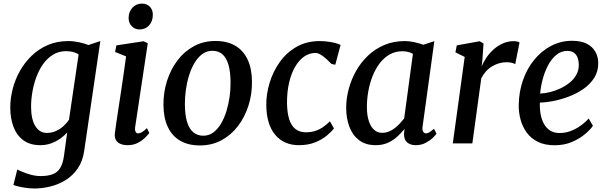

<svg xmlns="http://www.w3.org/2000/svg" viewBox="-20 -796 3374 1066"><path d="M448 38Q440 98 411.8 139Q383.5 180 343.2 204.5Q303 229 258 239.8Q213 250.5 171.5 250.5Q149 250.5 125.8 247.2Q102.5 244 83.2 239.5Q64 235 54.5 231L76 145Q86 150.5 106.5 159Q127 167.5 153 174.5Q179 181.5 206 181.5Q245.5 181.5 272.2 171.5Q299 161.5 314.2 136.8Q329.5 112 335.5 67L353 -60Q337 -42.5 314.5 -26.5Q292 -10.5 264.2 -0.2Q236.5 10 203.5 10Q146 10 109 -17.8Q72 -45.5 54.5 -92.8Q37 -140 37 -198.5Q37 -249 50.2 -301.2Q63.5 -353.5 90 -401Q116.5 -448.5 155.5 -486.2Q194.5 -524 245.5 -546Q296.5 -568 359.5 -568Q389 -568 419.8 -561.2Q450.5 -554.5 471 -546L537 -568ZM416.5 -494Q402.5 -503.5 384.5 -507.8Q366.5 -512 347.5 -512Q306.5 -512 274.5 -492.5Q242.5 -473 219.5 -440.5Q196.5 -408 181.8 -368Q167 -328 159.8 -285.5Q152.5 -243 152.5 -204.5Q152.5 -170 158.2 -143Q164 -116 175.5 -97Q187 -78 203 -68Q219 -58 240 -58Q267.5 -58 291 -68.8Q314.5 -79.5 332.8 -96.2Q351 -113 363 -131Z M689 10Q665.5 10 648.5 2.8Q631.5 -4.5 623.5 -18.8Q615.5 -33 617.5 -54.5Q620 -75 625 -109.5Q630 -144 636.8 -187.8Q643.5 -231.5 651 -281.2Q658.5 -331 666 -382.5Q673.5 -434 680 -483L619 -507.5L626 -544L777.5 -567L800.5 -556L730.5 -91.5Q728 -73.5 732.8 -64.5Q737.5 -55.5 746 -55.5Q756 -55.5 767.5 -62Q779 -68.5 796 -84.5L809 -57.5Q804 -50.5 788.2 -34.2Q772.5 -18 747.5 -4Q722.5 10 689 10ZM754.5 -632.5Q728.5 -632.5 711 -651Q693.5 -669.5 694 -698Q695 -731.5 715.8 -753.8Q736.5 -776 768.5 -776Q796 -776 812.5 -758.2Q829 -740.5 828.5 -714Q828.5 -678.5 808.2 -655.5Q788 -632.5 754.5 -632.5Z M1176.5 -568.5Q1241.5 -568.5 1286.5 -542Q1331.5 -515.5 1355.2 -464.5Q1379 -413.5 1379 -340.5Q1379.5 -272 1359.2 -208.8Q1339 -145.5 1301 -95.8Q1263 -46 1209.5 -17.2Q1156 11.5 1090 11.5Q1026 11.5 980.8 -14.5Q935.5 -40.5 911.8 -91Q888 -141.5 887.5 -213Q887 -283 907.2 -346.8Q927.5 -410.5 965.2 -460.5Q1003 -510.5 1056.5 -539.5Q1110 -568.5 1176.5 -568.5ZM1159.5 -514Q1128 -514 1103.2 -495.8Q1078.5 -477.5 1060.2 -447Q1042 -416.5 1030 -378.2Q1018 -340 1012.2 -299.2Q1006.5 -258.5 1006.5 -220Q1006.5 -158 1018.8 -118.8Q1031 -79.5 1054 -61Q1077 -42.5 1108.5 -42.5Q1140 -42.5 1164.2 -60.5Q1188.5 -78.5 1206.8 -109Q1225 -139.5 1236.8 -177.8Q1248.5 -216 1254.5 -256.8Q1260.5 -297.5 1260 -336Q1260 -398 1248.2 -437.2Q1236.5 -476.5 1214.2 -495.2Q1192 -514 1159.5 -514Z M1639.5 10Q1555.5 10 1507.2 -48.5Q1459 -107 1458.5 -214Q1458 -273 1476.5 -335Q1495 -397 1532.2 -450Q1569.5 -503 1625.5 -535.5Q1681.5 -568 1756 -568Q1784 -568 1816.5 -562.5Q1849 -557 1871 -546.5L1841.5 -436.5L1820.5 -441Q1808 -454 1792.5 -468.2Q1777 -482.5 1761 -492.2Q1745 -502 1731.5 -502Q1697.5 -502 1668.5 -481.8Q1639.5 -461.5 1618 -424.2Q1596.5 -387 1584.8 -335.8Q1573 -284.5 1573.5 -222.5Q1574.5 -167 1586.5 -131.5Q1598.5 -96 1621.5 -78.8Q1644.5 -61.5 1678 -61.5Q1708.5 -61.5 1731.8 -69.5Q1755 -77.5 1774.5 -91.2Q1794 -105 1812 -122.5L1834 -83Q1821.5 -66 1795.5 -44Q1769.5 -22 1730.5 -6Q1691.5 10 1639.5 10Z M2326.5 -95.5Q2323 -73 2329.8 -64.2Q2336.5 -55.5 2345.5 -55.5Q2354 -55.5 2364.2 -61.8Q2374.5 -68 2389.5 -81L2403.5 -54Q2399.5 -47 2383.8 -31.5Q2368 -16 2343.5 -3Q2319 10 2288 10Q2259 10 2241 -5Q2223 -20 2223 -53L2226 -80Q2208.5 -58.5 2186 -37.8Q2163.5 -17 2134 -3.5Q2104.5 10 2066 10Q2010 10 1973.8 -17.5Q1937.5 -45 1919.8 -92.2Q1902 -139.5 1902 -197.5Q1902 -248 1915.8 -300.5Q1929.5 -353 1956.2 -400.8Q1983 -448.5 2022.2 -486.2Q2061.5 -524 2113.2 -546Q2165 -568 2228 -568Q2252 -568 2280.5 -561.8Q2309 -555.5 2330 -547.5L2391.5 -567.5ZM2272.5 -497Q2259.5 -504.5 2244.8 -508Q2230 -511.5 2214 -511.5Q2174.5 -511.5 2142.8 -493.2Q2111 -475 2087.5 -443.8Q2064 -412.5 2048.2 -372.5Q2032.5 -332.5 2024.8 -288.8Q2017 -245 2017 -203Q2017 -156 2027.8 -123.8Q2038.5 -91.5 2057.2 -75Q2076 -58.5 2101 -58.5Q2122 -58.5 2140 -66Q2158 -73.5 2173.5 -85.8Q2189 -98 2201.5 -112Q2214 -126 2224 -138.5Z M2494 0 2560 -480 2508.5 -505.5 2516 -544 2643 -567 2664.5 -554.5 2658.5 -465 2654 -425.5Q2662.5 -449 2679 -473.8Q2695.5 -498.5 2718.5 -519.8Q2741.5 -541 2770.2 -554.2Q2799 -567.5 2832 -567.5Q2841.5 -567.5 2851 -565.5Q2860.5 -563.5 2864.5 -560L2840.5 -439.5Q2835.5 -443.5 2823 -447Q2810.5 -450.5 2791 -450.5Q2772 -450.5 2752.2 -445Q2732.5 -439.5 2713.5 -428.5Q2694.5 -417.5 2679 -400.5Q2663.5 -383.5 2652 -361L2602.5 0Z M3272 -97.5Q3258.5 -77.5 3228.8 -52Q3199 -26.5 3156 -8Q3113 10.5 3059.5 10.5Q3005 10.5 2966.5 -8.5Q2928 -27.5 2904.5 -59.8Q2881 -92 2870.2 -131.8Q2859.5 -171.5 2860 -213Q2861 -286 2883.5 -350.5Q2906 -415 2946 -464Q2986 -513 3039.8 -541.2Q3093.5 -569.5 3156 -569.5Q3206 -569.5 3237.8 -553.2Q3269.5 -537 3285.2 -509.2Q3301 -481.5 3301.5 -447Q3302 -399.5 3279.2 -363.8Q3256.5 -328 3219.2 -302.2Q3182 -276.5 3138.5 -260Q3095 -243.5 3052.5 -235.2Q3010 -227 2977.5 -226.5Q2976 -194 2981.2 -163.8Q2986.5 -133.5 2999.5 -109.5Q3012.5 -85.5 3034 -71.5Q3055.5 -57.5 3086.5 -57.5Q3118.5 -57.5 3147 -68Q3175.5 -78.5 3201.2 -96.5Q3227 -114.5 3248.5 -138ZM3131 -513.5Q3095.5 -513.5 3068.2 -490.8Q3041 -468 3022.2 -432Q3003.5 -396 2992.8 -355Q2982 -314 2979 -276.5Q3005 -277.5 3034.5 -284.8Q3064 -292 3092.2 -305.5Q3120.5 -319 3143.8 -338Q3167 -357 3180.5 -382Q3194 -407 3193.5 -437.5Q3192.5 -475.5 3176.2 -494.5Q3160 -513.5 3131 -513.5Z"/></svg>

Font: Merriweather Light 18pt Medium
Style: Italic
Weight: 500
Italic angle: -7.8°
Version: Version 2.101